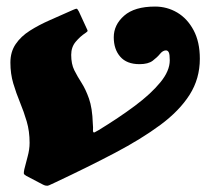

<svg xmlns="http://www.w3.org/2000/svg" viewBox="-20 -564 657 600"><path d="M416 -363.5Q443 -363.5 457.2 -374.2Q471.5 -385 480.2 -395.8Q489 -406.5 498.5 -406.5Q504.5 -406.5 507.5 -400.2Q510.5 -394 510.5 -375.5Q510.5 -342.5 481.2 -306.8Q452 -271 401.8 -233.5Q351.5 -196 288.5 -157.5Q280 -152.5 275.8 -150.5Q271.5 -148.5 270.5 -154.5Q271 -159.5 270.8 -165.8Q270.5 -172 270 -178.5Q268.5 -226.5 258 -256Q247.5 -285.5 234.8 -305.2Q222 -325 212.2 -344.5Q202.5 -364 202.5 -392.5Q202.5 -417 216.8 -433.8Q231 -450.5 246.5 -460.5Q254 -465.5 253.8 -467.8Q253.5 -470 249.5 -478L226.5 -528Q222 -536.5 219.5 -536.8Q217 -537 208 -533Q171 -516.5 136.2 -501.2Q101.5 -486 73.5 -468.2Q45.5 -450.5 29 -426.2Q12.5 -402 12.5 -368.5Q12.5 -333.5 21.5 -303.2Q30.5 -273 42.5 -244Q54.5 -215 63.5 -184.5Q72.5 -154 72.5 -117.5Q72.5 -97 66.2 -74.2Q60 -51.5 56 -35Q54 -25 54.5 -21.8Q55 -18.5 62 -14.5L111.5 11.5Q124.5 19 133 15.2Q141.5 11.5 154 5.5Q256 -42.5 338.8 -86Q421.5 -129.5 481 -173.5Q540.5 -217.5 572.5 -267.8Q604.5 -318 604.5 -380.5Q604.5 -433 585 -469.5Q565.5 -506 533.8 -524.8Q502 -543.5 464.5 -543.5Q400.5 -543.5 368 -515Q335.5 -486.5 335.5 -447.5Q335.5 -410 355.8 -386.8Q376 -363.5 416 -363.5Z"/></svg>

Font: Besley ExtraBold
Style: Italic
Weight: 800
Italic angle: -13°
Designer: Owen Earl
Foundry: indestructible type*
Version: Version 2.001